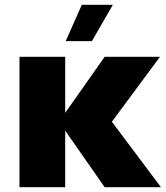

<svg xmlns="http://www.w3.org/2000/svg" viewBox="-20 -778 689 798"><path d="M251 -235V0H61V-542H251V-309L415 -542H645L445 -272L649 0H415ZM320 -758H449L362 -607H253Z"/></svg>

Font: Chess Sans ExtraBold
Style: Regular
Weight: 800
Designer: Wolf Bōese
Foundry: Wolf Bōese
Version: Version 7.223